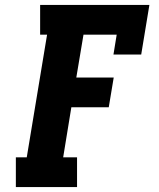

<svg xmlns="http://www.w3.org/2000/svg" viewBox="-20 -755 640 775"><path d="M44 0V-120H88L170 -615H142V-735H583L550 -535H438L451 -615H317L288 -442H439L419 -322H268L235 -120H291V0Z"/></svg>

Font: Iosevka Curly Slab HvEx
Style: Italic
Weight: 900
Width: 7
Italic angle: -9°
Monospace: yes
Designer: Belleve Invis
Foundry: Belleve Invis
Version: Version 11.1.0; ttfautohint (v1.8.3)